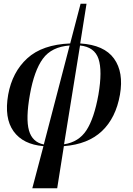

<svg xmlns="http://www.w3.org/2000/svg" viewBox="-20 -780 714 1034"><path d="M154 234 214 7Q104 -2 53 -73Q2 -144 24 -270Q46 -392 127 -466Q208 -540 358 -546L414 -760H446L412 -546Q541 -538 594 -464.5Q647 -391 626 -270Q604 -145 529 -74Q454 -3 324 7L288 234ZM141 -270Q118 -141 136 -77.5Q154 -14 216 -2L355 -535Q258 -528 211 -464Q164 -400 141 -270ZM510 -270Q532 -399 510.5 -463Q489 -527 411 -535L325 -3Q404 -15 445.5 -78.5Q487 -142 510 -270Z"/></svg>

Font: Noto Serif Display Condensed SemiBold
Style: Italic
Weight: 600
Width: 3
Italic angle: -12°
Designer: Monotype Design Team
Foundry: Monotype Imaging Inc.
Version: Version 2.009